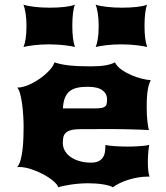

<svg xmlns="http://www.w3.org/2000/svg" viewBox="-20 -793 707 818"><path d="M53.2 -81.1Q63 -92.8 68.4 -113.8Q73.7 -134.8 76.4 -159.4Q79.1 -184.1 79.8 -209Q80.6 -233.9 80.6 -252.9Q80.6 -272.9 79.1 -298.3Q77.6 -323.7 74.5 -347.9Q71.3 -372.1 66.2 -391.6Q61 -411.1 53.7 -419.9Q75.2 -419.9 101.1 -430.9Q127 -441.9 150.1 -458.3Q173.3 -474.6 190.4 -493.2Q207.5 -511.7 211.9 -527.3Q238.8 -518.1 275.4 -514.2Q312 -510.3 366.2 -510.3Q404.3 -510.3 429.2 -514.6Q454.1 -519 469.7 -527.3Q478 -510.3 497.3 -496.6Q516.6 -482.9 539.3 -473.1Q562 -463.4 584.7 -457.8Q607.4 -452.1 622.1 -451.7Q618.2 -443.4 615 -433.6Q611.8 -423.8 609.6 -410.6Q607.4 -397.5 606.2 -379.6Q605 -361.8 605 -337.9Q605 -321.3 605.7 -305.7Q606.4 -290 607.9 -276.9Q609.4 -263.7 611.1 -253.7Q612.8 -243.7 614.7 -238.8Q602.5 -239.7 582 -240.5Q561.5 -241.2 537.1 -241.9Q512.7 -242.7 486.1 -242.9Q459.5 -243.2 435.5 -243.2Q407.2 -243.2 379.2 -242.9Q351.1 -242.7 321.3 -242.7Q296.4 -242.7 281.7 -238.3Q267.1 -233.9 259.5 -226.3Q252 -218.8 249.8 -208Q247.6 -197.3 247.6 -184.6Q247.6 -165.5 256.8 -149.9Q266.1 -134.3 282.2 -123.3Q298.3 -112.3 320.3 -106.2Q342.3 -100.1 367.2 -100.1Q387.7 -100.1 399.9 -106.2Q412.1 -112.3 418.7 -122.6Q425.3 -132.8 427.2 -146.5Q429.2 -160.2 429.2 -175.8Q435.1 -173.8 446.8 -172.4Q458.5 -170.9 472.2 -170.2Q485.8 -169.4 499.8 -168.9Q513.7 -168.5 523.9 -168.5Q534.2 -168.5 547.4 -168.9Q560.5 -169.4 573.5 -170.2Q586.4 -170.9 597.7 -172.4Q608.9 -173.8 615.7 -175.8Q614.7 -170.4 613.5 -161.4Q612.3 -152.3 611.6 -142.1Q610.8 -131.8 610.4 -121.6Q609.9 -111.3 609.9 -104.5Q609.9 -80.6 611.6 -66.2Q613.3 -51.8 617.2 -40.5H608.4Q588.4 -40.5 567.4 -36.9Q546.4 -33.2 526.9 -27.1Q507.3 -21 490.2 -12.7Q473.1 -4.4 460.9 4.9Q454.1 0.5 442.1 -2.7Q430.2 -5.9 415.8 -8.1Q401.4 -10.3 385.5 -11.2Q369.6 -12.2 355 -12.2Q337.4 -12.2 318.4 -10.7Q299.3 -9.3 282 -6.6Q264.6 -3.9 250.5 -1Q236.3 2 228.5 4.9Q224.1 -7.8 205.8 -22.9Q187.5 -38.1 163.1 -51Q138.7 -64 111.3 -72.8Q84 -81.5 61.5 -81.5Q59.1 -81.5 57.1 -81.3Q55.2 -81.1 53.2 -81.1ZM377.9 -331.1Q397.5 -331.1 408.9 -332.5Q420.4 -334 426.5 -338.4Q432.6 -342.8 434.3 -350.3Q436 -357.9 436 -370.6Q436 -394 416 -408.7Q396 -423.3 353.5 -423.3Q327.1 -423.3 308.1 -418.9Q289.1 -414.6 276.1 -403.8Q263.2 -393.1 256.3 -375.5Q249.5 -357.9 248 -331.1ZM387.7 -592.8Q393.1 -605 396.7 -627Q400.4 -648.9 400.4 -682.6Q400.4 -713.4 396.5 -737.3Q392.6 -761.2 387.2 -773.4Q394.5 -770.5 406.7 -768.1Q418.9 -765.6 433.8 -763.9Q448.7 -762.2 465.3 -761.2Q481.9 -760.3 499 -760.3Q515.1 -760.3 531.2 -761Q547.4 -761.7 562 -763.4Q576.7 -765.1 588.4 -767.6Q600.1 -770 606.9 -773.4Q601.6 -760.7 598.6 -737.1Q595.7 -713.4 595.7 -682.6Q595.7 -625 606.9 -592.8Q600.1 -594.7 588.4 -596.7Q576.7 -598.6 562 -600.3Q547.4 -602.1 530.5 -603Q513.7 -604 496.6 -604Q461.4 -604 432.1 -600.3Q402.8 -596.7 387.7 -592.8ZM80.1 -592.8Q85.4 -605 89.1 -627Q92.8 -648.9 92.8 -682.6Q92.8 -713.4 88.9 -737.3Q85 -761.2 79.6 -773.4Q86.9 -770.5 99.1 -768.1Q111.3 -765.6 126.2 -763.9Q141.1 -762.2 157.7 -761.2Q174.3 -760.3 191.4 -760.3Q207.5 -760.3 223.6 -761Q239.7 -761.7 254.4 -763.4Q269 -765.1 280.8 -767.6Q292.5 -770 299.3 -773.4Q293.9 -760.7 291 -737.1Q288.1 -713.4 288.1 -682.6Q288.1 -625 299.3 -592.8Q292.5 -594.7 280.8 -596.7Q269 -598.6 254.4 -600.3Q239.7 -602.1 222.9 -603Q206.1 -604 189 -604Q153.8 -604 124.5 -600.3Q95.2 -596.7 80.1 -592.8Z"/></svg>

Font: Arbutus
Style: Regular
Weight: 400
Designer: Karolina Lach
Foundry: Sorkin Type Co.
Version: Version 1.003